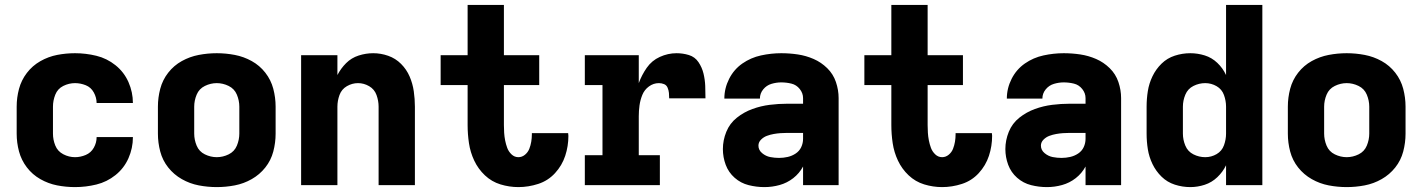

<svg xmlns="http://www.w3.org/2000/svg" viewBox="-20 -755 5800 783"><path d="M286 8Q330 8 373 -2.5Q416 -13 451 -41Q486 -69 504 -110Q522 -151 522 -195V-196H374V-195Q374 -173 362.5 -152.5Q351 -132 329.5 -123Q308 -114 286 -114Q261 -114 238 -126Q215 -138 205.5 -161.5Q196 -185 196 -210V-320Q196 -345 205.5 -369Q215 -393 238 -404.5Q261 -416 286 -416Q308 -416 329.5 -407.5Q351 -399 362.5 -378Q374 -357 374 -335H522Q522 -379 504 -420Q486 -461 451 -489Q416 -517 373 -527.5Q330 -538 286 -538Q249 -538 213 -531Q177 -524 144.5 -505.5Q112 -487 89.5 -457.5Q67 -428 57.5 -392.5Q48 -357 48 -320V-210Q48 -173 57.5 -137.5Q67 -102 89.5 -72.5Q112 -43 144.5 -24.5Q177 -6 213 1Q249 8 286 8Z M864 8Q901 8 937.5 1Q974 -6 1006.5 -24.5Q1039 -43 1062 -72Q1085 -101 1094.5 -137Q1104 -173 1104 -210V-320Q1104 -357 1094.5 -393Q1085 -429 1062 -458.5Q1039 -488 1006.5 -506Q974 -524 937.5 -531Q901 -538 864 -538Q827 -538 790.5 -531Q754 -524 721.5 -506Q689 -488 666 -458.5Q643 -429 633.5 -393Q624 -357 624 -320V-210Q624 -173 633.5 -137Q643 -101 666 -72Q689 -43 721.5 -24.5Q754 -6 790.5 1Q827 8 864 8ZM864 -114Q839 -114 815.5 -125.5Q792 -137 782 -161Q772 -185 772 -210V-320Q772 -345 782 -369Q792 -393 815.5 -404.5Q839 -416 864 -416Q889 -416 912.5 -404.5Q936 -393 946 -369Q956 -345 956 -320V-210Q956 -185 946 -161Q936 -137 912.5 -125.5Q889 -114 864 -114Z M1208 0H1356V-320Q1356 -344 1364.5 -367.5Q1373 -391 1394.5 -403.5Q1416 -416 1440 -416Q1464 -416 1485.5 -403.5Q1507 -391 1515.5 -367.5Q1524 -344 1524 -320V0H1672V-320Q1672 -351 1667.5 -382.5Q1663 -414 1650.5 -443Q1638 -472 1615.5 -494.5Q1593 -517 1563 -527.5Q1533 -538 1502 -538Q1472 -538 1442.5 -528.5Q1413 -519 1391.5 -497.5Q1370 -476 1356 -449V-530H1208Z M2094 8Q2135 8 2175 -5Q2215 -18 2243.5 -49Q2272 -80 2285 -119.5Q2298 -159 2298 -201Q2298 -206 2297 -212H2149Q2149 -210 2149 -207Q2149 -192 2146.5 -177Q2144 -162 2138.5 -148Q2133 -134 2121 -124Q2109 -114 2094 -114Q2078 -114 2066 -125.5Q2054 -137 2048.5 -152Q2043 -167 2040 -182.5Q2037 -198 2036 -213.5Q2035 -229 2035 -245V-408H2179V-530H2035V-735H1887V-530H1777V-408H1887V-245Q1887 -208 1892.5 -171Q1898 -134 1914 -100Q1930 -66 1957.5 -40Q1985 -14 2021 -3Q2057 8 2094 8Z M2365 0H2671V-122H2585V-281Q2585 -303 2588 -325Q2591 -347 2599.5 -368Q2608 -389 2626.5 -402.5Q2645 -416 2667 -416Q2678 -416 2688 -412Q2698 -408 2702.5 -397.5Q2707 -387 2708 -376Q2709 -365 2709 -354H2857Q2857 -380 2856 -405Q2855 -430 2849 -455Q2843 -480 2828.5 -501.5Q2814 -523 2789.5 -530.5Q2765 -538 2739 -538Q2704 -538 2671 -523Q2638 -508 2617.5 -478.5Q2597 -449 2585 -416V-530H2365V-408H2437V-122H2365Z M3098 8Q3129 8 3159.5 -0.5Q3190 -9 3215 -28.5Q3240 -48 3255 -76V0H3400V-355Q3400 -388 3389 -420.5Q3378 -453 3353.5 -477Q3329 -501 3298 -514.5Q3267 -528 3233.5 -533Q3200 -538 3166 -538Q3125 -538 3083.5 -529Q3042 -520 3007.5 -496Q2973 -472 2953.5 -433.5Q2934 -395 2934 -353H3079Q3079 -374 3092.5 -390.5Q3106 -407 3126 -413Q3146 -419 3166 -419Q3187 -419 3207.5 -414Q3228 -409 3241.5 -392Q3255 -375 3255 -355V-332H3191Q3155 -332 3119 -327.5Q3083 -323 3048.5 -310.5Q3014 -298 2985 -275Q2956 -252 2942 -217.5Q2928 -183 2928 -147Q2928 -114 2939.5 -83Q2951 -52 2976 -30Q3001 -8 3033 0Q3065 8 3097 8ZM3157 -111Q3139 -111 3121 -114.5Q3103 -118 3088 -130.5Q3073 -143 3073 -161Q3073 -175 3083.5 -185.5Q3094 -196 3107.5 -201Q3121 -206 3135 -208.5Q3149 -211 3163 -212Q3177 -213 3191 -213H3255V-189Q3255 -171 3247.5 -155Q3240 -139 3225 -129Q3210 -119 3192.5 -115Q3175 -111 3157 -111Z M3822 8Q3863 8 3903 -5Q3943 -18 3971.5 -49Q4000 -80 4013 -119.5Q4026 -159 4026 -201Q4026 -206 4025 -212H3877Q3877 -210 3877 -207Q3877 -192 3874.5 -177Q3872 -162 3866.5 -148Q3861 -134 3849 -124Q3837 -114 3822 -114Q3806 -114 3794 -125.5Q3782 -137 3776.5 -152Q3771 -167 3768 -182.5Q3765 -198 3764 -213.5Q3763 -229 3763 -245V-408H3907V-530H3763V-735H3615V-530H3505V-408H3615V-245Q3615 -208 3620.5 -171Q3626 -134 3642 -100Q3658 -66 3685.5 -40Q3713 -14 3749 -3Q3785 8 3822 8Z M4250 8Q4281 8 4311.5 -0.5Q4342 -9 4367 -28.5Q4392 -48 4407 -76V0H4552V-355Q4552 -388 4541 -420.5Q4530 -453 4505.5 -477Q4481 -501 4450 -514.5Q4419 -528 4385.5 -533Q4352 -538 4318 -538Q4277 -538 4235.5 -529Q4194 -520 4159.5 -496Q4125 -472 4105.5 -433.5Q4086 -395 4086 -353H4231Q4231 -374 4244.5 -390.5Q4258 -407 4278 -413Q4298 -419 4318 -419Q4339 -419 4359.5 -414Q4380 -409 4393.5 -392Q4407 -375 4407 -355V-332H4343Q4307 -332 4271 -327.5Q4235 -323 4200.5 -310.5Q4166 -298 4137 -275Q4108 -252 4094 -217.5Q4080 -183 4080 -147Q4080 -114 4091.5 -83Q4103 -52 4128 -30Q4153 -8 4185 0Q4217 8 4249 8ZM4309 -111Q4291 -111 4273 -114.5Q4255 -118 4240 -130.5Q4225 -143 4225 -161Q4225 -175 4235.5 -185.5Q4246 -196 4259.5 -201Q4273 -206 4287 -208.5Q4301 -211 4315 -212Q4329 -213 4343 -213H4407V-189Q4407 -171 4399.5 -155Q4392 -139 4377 -129Q4362 -119 4344.5 -115Q4327 -111 4309 -111Z M4834 8Q4864 8 4893 -1.5Q4922 -11 4944.5 -32.5Q4967 -54 4980 -81V0H5128V-735H4980V-449Q4967 -477 4944.5 -498.5Q4922 -520 4893 -529Q4864 -538 4834 -538Q4802 -538 4771 -528Q4740 -518 4717 -495.5Q4694 -473 4680 -444Q4666 -415 4661 -383.5Q4656 -352 4656 -320V-210Q4656 -178 4661 -146.5Q4666 -115 4680 -86Q4694 -57 4717 -34.5Q4740 -12 4771 -2Q4802 8 4834 8ZM4895 -114Q4870 -114 4847 -125.5Q4824 -137 4814 -161Q4804 -185 4804 -210V-320Q4804 -345 4814 -369Q4824 -393 4847 -404.5Q4870 -416 4895 -416Q4920 -416 4941.5 -403.5Q4963 -391 4971.5 -367.5Q4980 -344 4980 -320V-210Q4980 -186 4971.5 -162.5Q4963 -139 4941.5 -126.5Q4920 -114 4895 -114Z M5472 8Q5509 8 5545.5 1Q5582 -6 5614.5 -24.5Q5647 -43 5670 -72Q5693 -101 5702.5 -137Q5712 -173 5712 -210V-320Q5712 -357 5702.5 -393Q5693 -429 5670 -458.5Q5647 -488 5614.5 -506Q5582 -524 5545.5 -531Q5509 -538 5472 -538Q5435 -538 5398.5 -531Q5362 -524 5329.5 -506Q5297 -488 5274 -458.5Q5251 -429 5241.5 -393Q5232 -357 5232 -320V-210Q5232 -173 5241.5 -137Q5251 -101 5274 -72Q5297 -43 5329.5 -24.5Q5362 -6 5398.5 1Q5435 8 5472 8ZM5472 -114Q5447 -114 5423.5 -125.5Q5400 -137 5390 -161Q5380 -185 5380 -210V-320Q5380 -345 5390 -369Q5400 -393 5423.5 -404.5Q5447 -416 5472 -416Q5497 -416 5520.5 -404.5Q5544 -393 5554 -369Q5564 -345 5564 -320V-210Q5564 -185 5554 -161Q5544 -137 5520.5 -125.5Q5497 -114 5472 -114Z"/></svg>

Font: Iosevka Sparkle Heavy
Style: Regular
Weight: 900
Designer: Belleve Invis
Foundry: Belleve Invis
Version: Version 4.5.0; ttfautohint (v1.8.3)